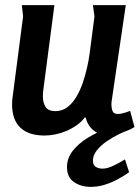

<svg xmlns="http://www.w3.org/2000/svg" viewBox="-20 -517 544 748"><path d="M192 -497 149 -169Q148 -162 147.5 -155.5Q147 -149 147 -142Q147 -117 157.5 -100.5Q168 -84 196 -84Q222 -84 242.5 -99.5Q263 -115 278 -140.5Q293 -166 303 -196Q313 -226 319.5 -255Q326 -284 329 -307L348 -453L342 -497H470L416 -130Q415 -125 414.5 -119.5Q414 -114 414 -109Q414 -96 418.5 -84.5Q423 -73 439 -73Q449 -73 463 -77Q477 -81 487 -85L504 -22Q490 -13 471 -6Q452 1 432.5 5Q413 9 396 9Q376 9 358.5 0Q341 -9 329.5 -24.5Q318 -40 314 -59H310Q297 -42 278.5 -29Q260 -16 239 -7Q218 2 196 6.5Q174 11 153 11Q92 11 59.5 -19.5Q27 -50 27 -111Q27 -128 30 -146L70 -453L65 -497ZM490 -14Q470 -7 445 5Q420 17 396.5 33Q373 49 357.5 68.5Q342 88 342 109Q342 126 353 133Q364 140 379 140Q399 140 425 127Q451 114 467 104L483 154Q462 169 437.5 182Q413 195 387 203Q361 211 333 211Q296 211 268.5 192.5Q241 174 241 134Q241 99 263.5 70.5Q286 42 321 20.5Q356 -1 393 -15Q430 -29 458 -33Z"/></svg>

Font: Rosario
Style: Italic
Weight: 400
Italic angle: -8.05°
Designer: Hector Gatti
Foundry: Omnibus Type
Version: Version 1.201